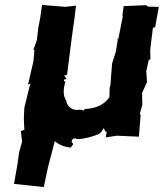

<svg xmlns="http://www.w3.org/2000/svg" viewBox="-20 -553 666 781"><path d="M402 -32 408 -19 414 -17 410 6 455 -1 545 3 552 -84 549 -90 559 -128 558 -175 578 -219 575 -264 585 -308 592 -313 591 -351 602 -440 611 -442 626 -525 583 -526 574 -532 483 -528 478 -492 479 -484 461 -393 454 -397 459 -391 451 -342 436 -295 429 -205 426 -197 425 -157C399 -123 370 -113 324 -109C322 -99 313 -108 320 -102C312 -109 315 -104 303 -107C277 -101 252 -118 249 -145C237 -161 236 -189 246 -220C239 -227 241 -218 240 -229L251 -232L240 -247L248 -246L253 -251L273 -408L284 -486L289 -530L243 -525L236 -526L151 -533L144 -483L136 -441L130 -390L116 -351L120 -348L116 -304L94 -209L105 -213L101 -204L79 -115L77 -71L79 -25L65 -20L70 23L58 65L50 121L37 195L158 208L175 128L203 21C220 36 241 45 268 47L278 33L271 23L274 15L283 7C287 6 278 2 280 10C284 12 284 8 291 12C296 14 296 11 298 13C325 12 360 1 375 -5C392 -10 399 -28 402 -32Z"/></svg>

Font: Asimov Print
Style: DIt
Weight: 250
Width: 0
Designer: Google
Version: Version 2.000980: 2014